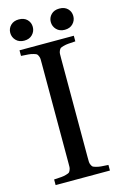

<svg xmlns="http://www.w3.org/2000/svg" viewBox="-127 -896 604 952"><g transform="rotate(-15 174.5 -420.5)"><path d="M13.2 -787.1Q13.2 -809.1 28.8 -825Q44.4 -840.8 70.8 -840.8Q98.1 -840.8 113.5 -825.2Q128.9 -809.6 128.9 -787.1Q128.9 -764.6 113.3 -748.3Q97.7 -731.9 70.8 -731.9Q44.4 -731.9 28.8 -748.3Q13.2 -764.6 13.2 -787.1ZM221.2 -787.1Q221.2 -809.1 236.8 -825Q252.4 -840.8 278.8 -840.8Q306.2 -840.8 321.5 -825.2Q336.9 -809.6 336.9 -787.1Q336.9 -764.6 321.3 -748.3Q305.7 -731.9 278.8 -731.9Q252.4 -731.9 236.8 -748.3Q221.2 -764.6 221.2 -787.1ZM35.2 0V-28.8Q60.5 -30.3 72.8 -31.2Q85 -32.2 97.2 -35.6Q109.4 -39.1 113.3 -41.7Q117.2 -44.4 120.8 -52.7Q124.5 -61 124.8 -68.6Q125 -76.2 125 -92.8V-599.1Q125 -615.7 124.8 -623.3Q124.5 -630.9 120.8 -639.2Q117.2 -647.5 113.3 -650.1Q109.4 -652.8 97.2 -656.2Q85 -659.7 72.8 -660.6Q60.5 -661.6 35.2 -663.1V-691.9H314V-663.1Q288.6 -661.6 276.6 -660.6Q264.6 -659.7 252.2 -656.2Q239.7 -652.8 236.1 -650.1Q232.4 -647.5 228.5 -639.2Q224.6 -630.9 224.4 -623Q224.1 -615.2 224.1 -599.1V-92.8Q224.1 -76.7 224.4 -68.8Q224.6 -61 228.5 -52.7Q232.4 -44.4 236.1 -41.7Q239.7 -39.1 252.2 -35.6Q264.6 -32.2 276.6 -31.2Q288.6 -30.3 314 -28.8V0Z"/></g></svg>

Font: Heuristica
Style: Regular
Weight: 400
Version: Version 1.0.2